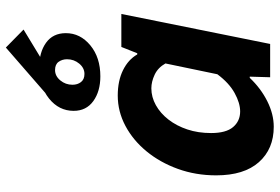

<svg xmlns="http://www.w3.org/2000/svg" viewBox="-166 -754 933 640"><g transform="rotate(-90 300.0 -434.5)"><path d="M348 -717 308 -748 461 -881 521 -822ZM197 12Q123 12 79 -37.5Q35 -87 35 -180Q35 -248 56.5 -307.5Q78 -367 115 -412Q152 -457 200 -482.5Q248 -508 301 -508Q350 -508 385.5 -490.5Q421 -473 438 -443H442L463 -496H573L473 0H362L364 -68H360Q325 -31 282 -9.5Q239 12 197 12ZM248 -100Q276 -100 309.5 -118.5Q343 -137 372 -176L408 -349Q394 -374 370.5 -385Q347 -396 325 -396Q296 -396 269 -381Q242 -366 221 -339Q200 -312 188 -276Q176 -240 176 -197Q176 -147 196 -123.5Q216 -100 248 -100ZM365 -566Q315 -566 282.5 -589.5Q250 -613 250 -655Q250 -704 291 -737Q332 -770 394 -770Q445 -770 477 -747Q509 -724 509 -681Q509 -633 468.5 -599.5Q428 -566 365 -566ZM373 -619Q393 -619 407.5 -636.5Q422 -654 422 -677Q422 -693 413.5 -705Q405 -717 386 -717Q366 -717 351.5 -699.5Q337 -682 337 -659Q337 -642 346 -630.5Q355 -619 373 -619Z"/></g></svg>

Font: Source Code Pro ExtraLight
Style: Bold Italic
Weight: 700
Italic angle: -11°
Monospace: yes
Version: Version 1.016;hotconv 1.0.116;makeotfexe 2.5.65601